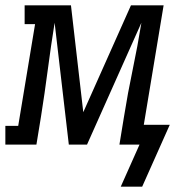

<svg xmlns="http://www.w3.org/2000/svg" viewBox="-47 -540 667 717"><path d="M404 157 474 0H399L416 -104Q430 -192 448.5 -280Q467 -368 481 -455L278 0H210L157 -455Q143 -368 131.5 -280Q120 -192 106 -104L89 0H-27V-70H21L84 -450H45V-520H218L264 -121L442 -520H564L490 -74H587L484 157Z"/></svg>

Font: Iosevka HT Extended
Style: Italic
Weight: 400
Width: 7
Italic angle: -9°
Monospace: yes
Designer: Belleve Invis
Foundry: Belleve Invis
Version: Version 32.3.0; ttfautohint (v1.8.4)